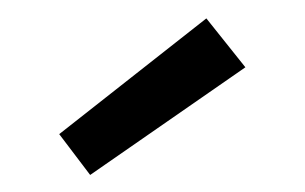

<svg xmlns="http://www.w3.org/2000/svg" viewBox="-20 -820 340 214"><path d="M210 -799.5 253.5 -745 80.5 -625 46 -670.5Z"/></svg>

Font: Hepta Slab
Style: Regular
Weight: 400
Designer: Michael LaGattuta
Foundry: Michael LaGattuta
Version: Version 1.100